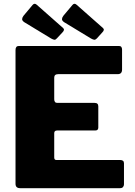

<svg xmlns="http://www.w3.org/2000/svg" viewBox="-20 -982 703 1002"><path d="M61 -721Q61 -742 78 -742H601Q617 -742 617 -723V-619Q617 -595 594 -595H284Q263 -595 263 -577V-464Q263 -445 279 -445H474Q493 -445 493 -427V-316Q493 -310 489.5 -305.5Q486 -301 477 -301H278Q263 -301 263 -287V-160Q263 -147 274 -147H607Q627 -147 627 -130V-20Q627 -12 622 -6Q617 0 606 0H85Q61 0 61 -23V-721ZM150 -956Q160 -968 172 -957L309 -836Q320 -827 306 -813L276 -781Q270 -774 264 -774.5Q258 -775 247 -781L107 -866Q95 -874 95.5 -882.5Q96 -891 103 -900ZM358 -956Q368 -968 380 -957L517 -836Q528 -827 514 -813L485 -781Q478 -774 472 -774.5Q466 -775 455 -781L315 -866Q303 -874 303.5 -882.5Q304 -891 311 -900Z"/></svg>

Font: Libre Franklin ExtraBold
Style: Regular
Weight: 800
Designer: Pablo Impallari, Rodrigo Fuenzalida, Nhung Nguyen
Foundry: Impallari Type
Version: Version 3.000